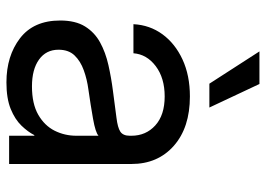

<svg xmlns="http://www.w3.org/2000/svg" viewBox="-128 -640 775 558"><g transform="rotate(90 259.0 -360.5)"><path d="M218.8 7.8Q142.1 7.8 90.6 -31.7Q39.1 -71.3 39.1 -148.4Q39.1 -192.9 56.4 -220.7Q73.7 -248.5 102.8 -264.4Q131.8 -280.3 168.7 -288.6Q205.6 -296.9 244.1 -301.8Q293.5 -308.6 321.8 -312Q350.1 -315.4 362.1 -323.2Q374 -331.1 374 -350.6V-355.5Q374 -397.5 344 -424.8Q314 -452.1 259.8 -452.1Q206.1 -452.1 171.6 -426Q137.2 -399.9 134.3 -361.3H49.8Q52.2 -408.7 79.1 -445.6Q106 -482.4 152.3 -503.9Q198.7 -525.4 259.8 -525.4Q350.1 -525.4 403.1 -478.8Q456.1 -432.1 456.1 -355.5V0H374V-73.2H372.1Q362.8 -54.7 344.7 -35.9Q326.7 -17.1 296.1 -4.6Q265.6 7.8 218.8 7.8ZM230.5 -66.4Q281.2 -66.4 313 -84.7Q344.7 -103 359.4 -132.3Q374 -161.6 374 -195.3V-259.8Q364.7 -251 324.7 -243.9Q284.7 -236.8 240.2 -230.5Q210.4 -226.6 183.8 -217Q157.2 -207.5 140.6 -190.2Q124 -172.9 124 -143.6Q124 -107.4 152.6 -86.9Q181.2 -66.4 230.5 -66.4ZM222.7 -582 128.9 -727.5H223.6L292 -582Z"/></g></svg>

Font: Inter Display
Style: Regular
Weight: 400
Designer: Rasmus Andersson
Foundry: rsms
Version: Version 4.001;git-9221beed3